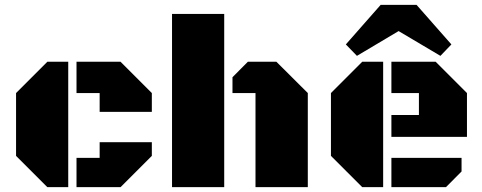

<svg xmlns="http://www.w3.org/2000/svg" viewBox="-20 -774 1992 794"><path d="M175.8 0 46.4 -129.4V-389.2L175.8 -518.6H262.2V0ZM392.1 -311.5V-389.2H296.4V-518.6H478.5L607.9 -389.2V-311.5ZM296.4 0V-121.1H392.1V-186H607.9V-129.4L478.5 0Z M691.4 0V-716.3H907.2V0ZM1036.6 0V-389.2H941.4V-454.6L1004.9 -518.6H1123L1252.9 -389.2V0Z M1478 0 1348.6 -129.4V-389.2L1478 -518.6H1564.5V0ZM1598.6 -208V-298.3H1712.4V-389.2H1598.6V-518.6H1781.7L1911.1 -389.2V-208ZM1598.6 0V-121.1H1888.7V-64.9L1824.2 0ZM1456.1 -543 1410.2 -590.3 1554.2 -753.9H1702.6L1846.7 -590.3L1801.3 -543L1628.4 -645.5Z"/></svg>

Font: Black Ops One
Style: Regular
Weight: 400
Designer: James Grieshaber, Eben Sorkin
Foundry: Sorkin Type Co.
Version: Version 1.004; ttfautohint (v1.8.4.7-5d5b)